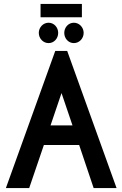

<svg xmlns="http://www.w3.org/2000/svg" viewBox="-20 -960 625 980"><path d="M407 -792C407 -820 385 -844 357 -844C329 -844 308 -820 308 -792C308 -764 329 -740 357 -740C385 -740 407 -764 407 -792ZM277 -792C277 -820 256 -844 228 -844C200 -844 178 -820 178 -792C178 -764 200 -740 228 -740C256 -740 277 -764 277 -792ZM323 -700H262L10 0H129L204 -220H384L458 0H575ZM350 -320H238L294 -485ZM187 -940V-872H398V-940Z"/></svg>

Font: Mint Spirit No2
Style: Bold
Weight: 700
Designer: HARENDAL Hirwen
Foundry: Arkandis Digital Foundry.
Version: Version 1.004;FFEdit